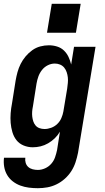

<svg xmlns="http://www.w3.org/2000/svg" viewBox="-31 -766 551 1009"><path d="M168 223Q144 223 120.5 220Q97 217 75.5 209Q54 201 36 187Q18 173 6.5 153.5Q-5 134 -9 110.5Q-13 87 -10 63H102Q100 77 104 90Q108 103 117.5 111.5Q127 120 140.5 123.5Q154 127 168 127Q187 127 206 118.5Q225 110 238.5 94.5Q252 79 258.5 60Q265 41 269 22L284 -74Q273 -55 257 -39.5Q241 -24 222 -13Q203 -2 182.5 3Q162 8 141 8Q116 8 93 -1.5Q70 -11 55.5 -29.5Q41 -48 34 -72Q27 -96 25 -120.5Q23 -145 25 -171Q27 -197 32 -222L51 -342Q55 -365 61 -387Q67 -409 77.5 -430Q88 -451 103.5 -469.5Q119 -488 138.5 -502Q158 -516 180.5 -522Q203 -528 226 -528Q248 -528 269 -521.5Q290 -515 305 -500.5Q320 -486 329 -467Q338 -448 343 -427L358 -520H471L379 37Q374 62 366 86.5Q358 111 344 133Q330 155 310 173Q290 191 266.5 202.5Q243 214 218 218.5Q193 223 168 223ZM203 -88Q220 -88 238 -94.5Q256 -101 270 -114.5Q284 -128 291.5 -145.5Q299 -163 302 -180L322 -300Q324 -315 325.5 -330Q327 -345 325.5 -359Q324 -373 319.5 -386.5Q315 -400 306.5 -410.5Q298 -421 285 -426.5Q272 -432 257 -432Q238 -432 220 -423Q202 -414 189.5 -398Q177 -382 170.5 -363.5Q164 -345 161 -327L142 -207Q139 -193 138 -179.5Q137 -166 138.5 -153Q140 -140 144 -128Q148 -116 156 -106.5Q164 -97 176.5 -92.5Q189 -88 203 -88ZM368 -594H216L241 -746H393Z"/></svg>

Font: Iosevka SS04
Style: Bold Italic
Weight: 700
Italic angle: -9°
Monospace: yes
Designer: Belleve Invis
Foundry: Belleve Invis
Version: Version 19.0.0; ttfautohint (v1.8.4)